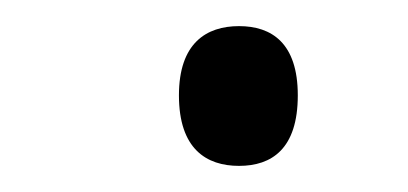

<svg xmlns="http://www.w3.org/2000/svg" viewBox="-20 -121 312 147"><path d="M163 6C188 6 208 -7 208 -48C208 -88 188 -101 163 -101C138 -101 117 -88 117 -48C117 -7 138 6 163 6Z"/></svg>

Font: Noto Serif Bengali Light
Style: Regular
Weight: 300
Designer: Juan Bruce, Universal Thirst, Indian Type Foundry and the Monotype Design Team.
Foundry: Monotype Imaging Inc.
Version: Version 2.003